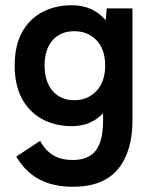

<svg xmlns="http://www.w3.org/2000/svg" viewBox="-20 -513 587 732"><path d="M258 199Q183 199 130 171Q77 143 42 84L133 24Q153 61 183 79Q213 97 258 97Q317 97 345 61Q373 25 373 -54V-81Q326 -32 254 -32Q191 -32 141.5 -58.5Q92 -85 64 -136.5Q36 -188 36 -263Q36 -339 64 -390Q92 -441 141.5 -467Q191 -493 254 -493Q334 -493 383 -436L387 -481H485V-54Q485 65 429.5 132Q374 199 258 199ZM263 -131Q315 -131 348 -166.5Q381 -202 381 -263Q381 -325 348 -359.5Q315 -394 263 -394Q211 -394 180.5 -359.5Q150 -325 150 -263Q150 -202 180.5 -166.5Q211 -131 263 -131Z"/></svg>

Font: Zen Kaku Gothic New
Style: Bold
Weight: 700
Designer: Yoshimichi Ohira
Foundry: Positype
Version: Version 1.002